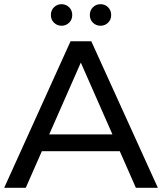

<svg xmlns="http://www.w3.org/2000/svg" viewBox="-21 -897 774 917"><path d="M214 -255H516L365 -598ZM551 -175H179L102 0H-1L316 -700H415L733 0H628ZM459 -774Q438 -774 423 -788.5Q408 -803 408 -825Q408 -848 423 -862.5Q438 -877 459 -877Q480 -877 495 -862.5Q510 -848 510 -825Q510 -803 495 -788.5Q480 -774 459 -774ZM273 -774Q252 -774 237 -788.5Q222 -803 222 -825Q222 -848 237 -862.5Q252 -877 273 -877Q294 -877 309 -862.5Q324 -848 324 -825Q324 -803 309 -788.5Q294 -774 273 -774Z"/></svg>

Font: Montserrat Z Med
Style: Regular
Weight: 500
Designer: Julieta Ulanovsky
Foundry: Julieta Ulanovsky
Version: Version 8.000